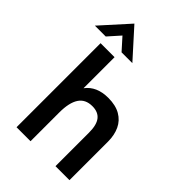

<svg xmlns="http://www.w3.org/2000/svg" viewBox="-300 -1022 1126 1126"><g transform="rotate(45 263.0 -459.0)"><path d="M502 0H386V-277.5Q386 -342.5 362.2 -372.2Q338.5 -402 290.5 -402Q233 -402 206 -360.8Q179 -319.5 179 -238.5V0H63V-697H179V-439.5Q226 -502.5 322 -502.5Q383.5 -502.5 423.5 -479.2Q463.5 -456 482.8 -414.8Q502 -373.5 502 -320ZM277.5 -746H188L122 -819.5L56.5 -746H-33.5L122 -918.5Z"/></g></svg>

Font: Acari Sans Neue
Style: Bold
Weight: 700
Designer: Alfredo Marco Pradil (font), Cristiano Sobral (main changes)
Foundry: Hanken Design Co. (font), Cristiano Sobral (main changes)
Version: Version 2.459;March 19, 2022;FontCreator 14.0.0.2808 64-bit;